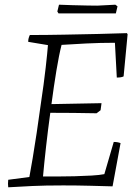

<svg xmlns="http://www.w3.org/2000/svg" viewBox="-20 -789 586 817"><path d="M15 8Q14 1 14 -7Q14 -15 15 -24L105 -36Q111 -67 119 -115.5Q127 -164 136 -223Q145 -282 153 -342Q167 -435 174.5 -502Q182 -569 184 -597L100 -611Q100 -620 102 -627Q104 -634 107 -640Q175 -640 251.5 -641.5Q328 -643 398.5 -644.5Q469 -646 520 -648L523 -643L506 -464Q497 -459 477 -459L469 -607Q407 -607 346.5 -604Q286 -601 242 -598Q231 -555 220 -488.5Q209 -422 199 -346L412 -350L408 -320L391 -307Q341 -308 292 -308.5Q243 -309 194 -309Q184 -236 176 -165Q168 -94 163 -38Q186 -38 222 -38Q258 -38 297 -39Q336 -40 370 -42Q404 -44 424 -48L464 -185Q481 -185 493 -180L459 4Q423 3 366 1.5Q309 0 249 0Q170 0 117.5 2.5Q65 5 15 8ZM229 -732 224 -740 231 -769Q254 -768 288 -767Q322 -766 352 -765.5Q382 -765 394 -765L471 -769L480 -762L473 -732Z"/></svg>

Font: Labrada Lght
Style: Italic
Weight: 300
Italic angle: -7°
Designer: Mercedes Jáuregui
Foundry: Omnibus-Type Team
Version: Version 1.000; ttfautohint (v1.8.4.7-5d5b)